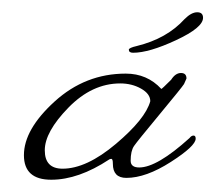

<svg xmlns="http://www.w3.org/2000/svg" viewBox="-20 -287 351 313"><path d="M190 -206Q190 -209 203 -212Q252 -224 281 -256Q292 -267 301.5 -267Q311 -267 311 -258Q311 -242 267 -221.5Q223 -201 197 -201Q190 -201 190 -206ZM82 -12Q121 -12 169 -52.5Q217 -93 225 -122Q225 -134 210 -142.5Q195 -151 176 -151Q130 -151 91.5 -111.5Q53 -72 53 -42Q53 -12 82 -12ZM185 -167Q220 -167 243 -142Q244 -142 259 -157Q266 -168 275 -168Q284 -168 284 -159L280 -150Q277 -145 240.5 -101Q204 -57 198.5 -49Q193 -41 193 -25Q193 -14 207 -14Q236 -14 289 -62Q292 -66 295.5 -66Q299 -66 299 -61Q299 -49 258.5 -23Q218 3 186 3Q164 3 164 -20Q164 -28 161.5 -28Q159 -28 158 -27Q108 6 63.5 6Q19 6 19 -34Q19 -76 69 -121.5Q119 -167 185 -167Z"/></svg>

Font: Miss Fajardose
Style: Regular
Weight: 400
Version: Version 1.000